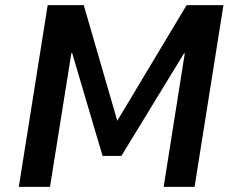

<svg xmlns="http://www.w3.org/2000/svg" viewBox="-20 -725 909 745"><path d="M53 0 165 -705H305L436 -253H433L704 -705H847L735 0H615L697 -518H694L451 -120H378L260 -519H257L174 0Z"/></svg>

Font: Nunito Sans 7pt SemiCondensed
Style: Bold Italic
Weight: 700
Width: 4
Italic angle: -9°
Designer: Vernon Adams
Foundry: Vernon Adams
Version: Version 3.101;gftools[0.9.27]